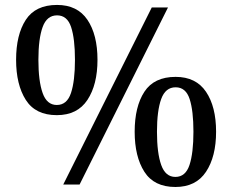

<svg xmlns="http://www.w3.org/2000/svg" viewBox="-20 -744 936 774"><path d="M209 -279.8Q123 -279.8 84 -341.3Q44.9 -402.8 44.9 -502.9Q44.9 -604 84 -664.1Q123 -724.1 210 -724.1Q292 -724.1 332.5 -664.1Q373 -604 373 -502.9Q373 -402.8 332.5 -341.3Q292 -279.8 209 -279.8ZM234.9 0 591.8 -713.9H657.2L300.8 0ZM209 -320.8Q250 -320.8 266.1 -368.9Q282.2 -417 282.2 -502.9Q282.2 -587.9 266.6 -635Q251 -682.1 210 -682.1Q168.9 -682.1 151.9 -635Q134.8 -587.9 134.8 -502.9Q134.8 -417 151.9 -368.9Q168.9 -320.8 209 -320.8ZM687 9.8Q601.1 9.8 562 -51.5Q522.9 -112.8 522.9 -212.9Q522.9 -314 562 -374Q601.1 -434.1 688 -434.1Q770 -434.1 810.5 -374Q851.1 -314 851.1 -212.9Q851.1 -112.8 810.5 -51.5Q770 9.8 687 9.8ZM687 -30.8Q728 -30.8 743.9 -78.9Q759.8 -127 759.8 -212.9Q759.8 -297.9 744.4 -345Q729 -392.1 688 -392.1Q647 -392.1 629.9 -345Q612.8 -297.9 612.8 -212.9Q612.8 -127 629.9 -78.9Q647 -30.8 687 -30.8Z"/></svg>

Font: Satisar Sharada
Style: Regular
Weight: 400
Designer: Vinodh Rajan & Sunil Mahnoori
Version: 2.2